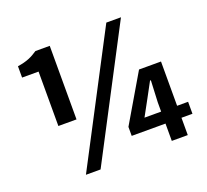

<svg xmlns="http://www.w3.org/2000/svg" viewBox="-130 -912 1168 1084"><g transform="rotate(-20 454.5 -370.0)"><path d="M266 -298V-740H180C144 -716 116 -702 58 -693V-625H157V-298ZM611 -754 209 14H297L699 -754ZM630 -176 683 -273 731 -362H736L730 -232V-176ZM892 -176H826V-442H694L527 -158V-104H730V0H826V-104H892Z"/></g></svg>

Font: Source Han Sans Old Style Bold
Style: Regular
Weight: 700
Designer: Ryoko NISHIZUKA (kana & ideographs); Paul D. Hunt (Latin, Greek & Cyrillic); Wenlong ZHANG (bopomofo); Sandoll Communica
Foundry: Adobe Systems Incorporated
Version: Version 1.004;PS 1.004;hotconv 1.0.81;makeotf.lib2.5.63406